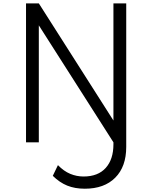

<svg xmlns="http://www.w3.org/2000/svg" viewBox="-20 -845 895 1140"><path d="M483.5 275.5Q424.5 275.5 379 257Q333.5 238.5 293.5 199L324 135.5Q359 171.5 397 187.2Q435 203 476 203Q562 203 607.8 152Q653.5 101 653.5 12V0L210.5 -694.5V0H134.5V-825H210.5L653.5 -129.5V-825H729.5V27.5Q729.5 144.5 664.2 210Q599 275.5 483.5 275.5Z"/></svg>

Font: Spartan Thin
Style: Regular
Weight: 400
Version: Version 1.004